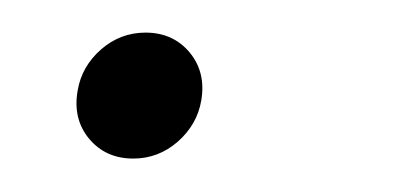

<svg xmlns="http://www.w3.org/2000/svg" viewBox="-20 -89 244 116"><path d="M60.5 6.8Q43.9 6.8 33.9 -5.1Q23.9 -17.1 26.9 -34.2Q29.3 -48.8 41 -59.1Q52.7 -69.3 67.9 -69.3Q84.5 -69.3 94.5 -57.4Q104.5 -45.4 101.6 -28.3Q99.1 -13.7 87.4 -3.4Q75.7 6.8 60.5 6.8Z"/></svg>

Font: Inter Display ExtraLight
Style: Italic
Weight: 200
Italic angle: -9.39999°
Designer: Rasmus Andersson
Foundry: rsms
Version: Version 4.000;git-a52131595